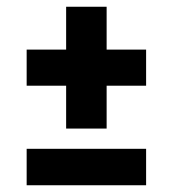

<svg xmlns="http://www.w3.org/2000/svg" viewBox="-20 -577 512 569"><path d="M59 -28V-136H413V-28ZM413 -430V-323H296V-196H176V-323H59V-430H176V-557H296V-430Z"/></svg>

Font: PTCRaleway
Style: Bold
Weight: 700
Designer: Matt McInerney, Pablo Impallari, Rodrigo Fuenzalida
Foundry: Matt McInerney, Pablo Impallari, Rodrigo Fuenzalida
Version: Version 3.000g; ttfautohint (v1.5) -l 8 -r 28 -G 28 -x 14 -D